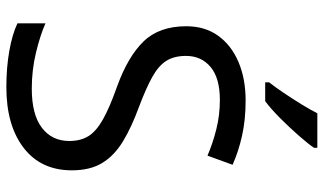

<svg xmlns="http://www.w3.org/2000/svg" viewBox="-222 -762 994 589"><g transform="rotate(90 274.5 -467.0)"><path d="M502 -191Q502 -96 433 -43Q364 10 247 10Q187 10 136 1Q85 -8 51 -24V-110Q87 -94 140.5 -81Q194 -68 251 -68Q331 -68 371.5 -99Q412 -130 412 -183Q412 -218 397 -242Q382 -266 345.5 -286.5Q309 -307 244 -330Q153 -363 106.5 -411Q60 -459 60 -542Q60 -599 89 -639.5Q118 -680 169.5 -702Q221 -724 288 -724Q347 -724 396 -713Q445 -702 485 -684L457 -607Q420 -623 376.5 -634Q333 -645 286 -645Q219 -645 185 -616.5Q151 -588 151 -541Q151 -505 166 -481Q181 -457 215 -438Q249 -419 307 -397Q370 -374 413.5 -347.5Q457 -321 479.5 -284Q502 -247 502 -191ZM433 -934Q421 -916 396 -887.5Q371 -859 342.5 -830.5Q314 -802 290 -784H232V-796Q247 -815 264.5 -841Q282 -867 299 -894.5Q316 -922 327 -944H433Z"/></g></svg>

Font: Noto Sans Soyombo
Style: Regular
Weight: 400
Designer: Monotype Design Team
Foundry: Monotype Imaging Inc.
Version: Version 2.001; ttfautohint (v1.8.4.7-5d5b)